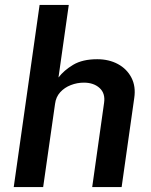

<svg xmlns="http://www.w3.org/2000/svg" viewBox="-20 -763 616 783"><path d="M36 0 141.5 -743H260.5L218.5 -447Q240.5 -476 278.5 -498.8Q316.5 -521.5 376.5 -521.5Q424 -521.5 460.8 -501.8Q497.5 -482 516 -446.2Q534.5 -410.5 527.5 -363.5L476 0H356L404.5 -344Q410 -382.5 386 -404.2Q362 -426 322 -426Q294.5 -426 268.8 -416Q243 -406 225.5 -386.8Q208 -367.5 204.5 -339.5L156 0Z"/></svg>

Font: Public Sans Thin SemiBold
Style: Italic
Weight: 600
Italic angle: -8°
Version: Version 2.001